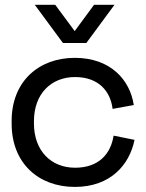

<svg xmlns="http://www.w3.org/2000/svg" viewBox="-20 -740 590 775"><path d="M282 14.5C427 14.5 503 -76 523 -175.5L438.5 -192.5C427 -118.5 378.5 -63 283 -63C187 -63 117 -130.5 117 -242V-250.5C117 -362 187 -429 283 -429C378.5 -429 426 -371 434.5 -300.5L520 -316C505 -416.5 427 -506.5 282 -506.5C135.5 -506.5 27 -410.5 27 -252V-240.5C27 -81.5 135.5 14.5 282 14.5ZM328.5 -566.5 442 -720.5H359.5L281.5 -614.5L203 -720.5H120.5L234 -566.5Z"/></svg>

Font: MCL Standard
Style: Regular
Weight: 400
Designer: Květoslav Bartoš
Foundry: Florian Karsten
Version: Version 1.001;Glyphs 3.2.3 (3260)